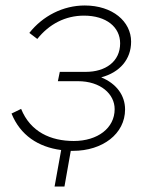

<svg xmlns="http://www.w3.org/2000/svg" viewBox="-20 -544 544 700"><path d="M246 6C354 6 436 -56 436 -145C436 -196 405 -239 349 -262C417 -280 458 -328 458 -392C458 -466 390 -524 289 -524C210 -524 136 -486 87 -424L116 -402C159 -456 218 -487 286 -487C368 -487 418 -445 418 -386C418 -319 364 -282 293 -282H198L191 -248H264C347 -248 398 -201 398 -146C398 -77 336 -30 249 -30C165 -30 91 -63 57 -147L22 -130C54 -51 119 -8 203 3L179 136H215L238 6Z"/></svg>

Font: Fixel Display 20240404 ExLight
Style: Italic
Weight: 200
Italic angle: -10°
Designer: AlfaBravo + MacPaw
Foundry: Kyrylo Tkachov, Marchela Mozhyna, Serhii Makarenko, Maria Weinstein, Zakhar Kryvoshyya
Version: Version 1.211;Glyphs 3.2 (3225)